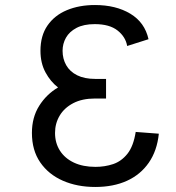

<svg xmlns="http://www.w3.org/2000/svg" viewBox="-20 -732 700 764"><path d="M359 12Q287 12 230 -13Q173 -38 140 -86Q107 -134 107 -203Q107 -265 136 -311Q165 -357 211 -384Q181 -407 161 -444Q141 -481 141 -530Q141 -590 169 -630.5Q197 -671 246 -691.5Q295 -712 358 -712Q441 -712 498.5 -677.5Q556 -643 571 -576L486 -549Q480 -585 448 -610.5Q416 -636 357 -636Q313 -636 284.5 -621Q256 -606 242.5 -582Q229 -558 229 -530Q229 -498 243.5 -472.5Q258 -447 287 -432.5Q316 -418 359 -418Q370 -418 381 -418Q392 -418 402 -418V-340Q391 -340 380 -340Q369 -340 358 -340Q307 -340 271.5 -321.5Q236 -303 217.5 -272Q199 -241 199 -203Q199 -163 218.5 -132.5Q238 -102 274 -85Q310 -68 360 -68Q397 -68 430 -79Q463 -90 487 -120Q511 -150 520 -207L612 -200Q605 -132 572 -84.5Q539 -37 485 -12.5Q431 12 359 12Z"/></svg>

Font: Inclusive Sans
Style: Regular
Weight: 400
Designer: Olivia King
Foundry: Olivia King
Version: Version 2.004